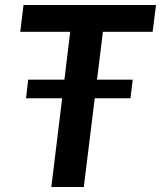

<svg xmlns="http://www.w3.org/2000/svg" viewBox="-20 -743 640 763"><path d="M389 -616.5 365.5 -426.5H507.5L498.5 -352.5H356.5L313 0H184L227 -352.5H83.5L92 -426.5H236L259 -616.5H60.5L73.5 -723H600L586.5 -616.5Z"/></svg>

Font: Lato 2
Style: Bold Italic
Weight: 700
Italic angle: -7°
Designer: Lukasz Dziedzic with Adam Twardoch and Botio Nikoltchev
Foundry: tyPoland Lukasz Dziedzic
Version: Version 2.015; 2015-08-06; http://www.latofonts.com/